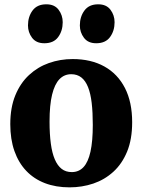

<svg xmlns="http://www.w3.org/2000/svg" viewBox="-20 -836 644 868"><path d="M26.5 -274.5Q26.5 -349.5 49.2 -405Q72 -460.5 111.5 -497Q151 -533.5 201.5 -551.2Q252 -569 308.5 -569Q391.5 -569 451.8 -535.5Q512 -502 544.8 -438.2Q577.5 -374.5 577.5 -283.5Q577.5 -206.5 554.8 -151Q532 -95.5 492.5 -59.5Q453 -23.5 402 -6.2Q351 11 294.5 11Q232.5 11 183 -8Q133.5 -27 98.8 -63.5Q64 -100 45.2 -153.2Q26.5 -206.5 26.5 -274.5ZM304.5 -58Q336.5 -58 357.5 -80.5Q378.5 -103 389 -150.2Q399.5 -197.5 399.5 -271.5Q399.5 -328 394.5 -370.8Q389.5 -413.5 378 -442.2Q366.5 -471 347.8 -485.8Q329 -500.5 302 -500.5Q270.5 -500.5 248.8 -478Q227 -455.5 215.5 -408.2Q204 -361 204 -286.5Q204 -229.5 209.8 -186.8Q215.5 -144 227.8 -115.5Q240 -87 258.8 -72.5Q277.5 -58 304.5 -58ZM180 -640.5Q143.5 -640.5 125 -665.2Q106.5 -690 106.5 -721Q106.5 -760.5 127.2 -788.5Q148 -816.5 189 -816.5H190Q226.5 -816.5 245 -791.8Q263.5 -767 263.5 -735.5Q263.5 -696.5 243 -668.5Q222.5 -640.5 181 -640.5ZM414.5 -640.5Q378 -640.5 359.5 -665.2Q341 -690 341 -721Q341 -760.5 361.8 -788.5Q382.5 -816.5 423.5 -816.5H424.5Q461 -816.5 479.5 -791.8Q498 -767 498 -735.5Q498 -696.5 477.5 -668.5Q457 -640.5 415.5 -640.5Z"/></svg>

Font: Merriweather 20pt Black
Style: Regular
Weight: 900
Version: Version 2.100